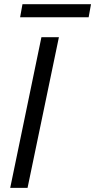

<svg xmlns="http://www.w3.org/2000/svg" viewBox="-20 -909 460 929"><path d="M29.4 0 180.4 -729H265L113.3 0ZM77.3 -825.3 88.7 -888.6H420.3L408.9 -825.3Z"/></svg>

Font: Mona Sans ExtraLight
Style: Italic
Weight: 200
Italic angle: -11.6951°
Designer: Deni Anggara
Foundry: GitHub
Version: Version 2.000